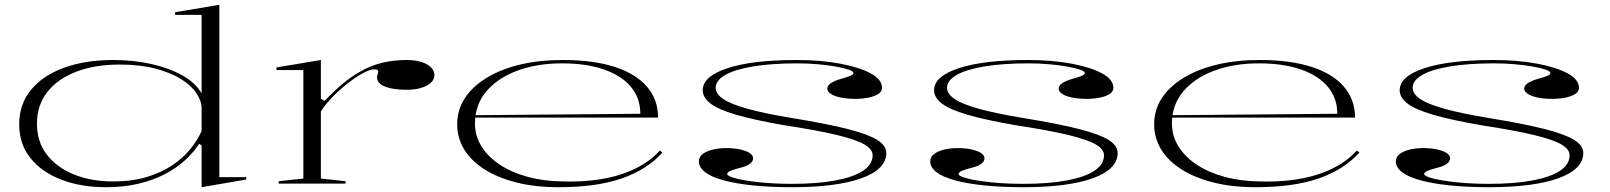

<svg xmlns="http://www.w3.org/2000/svg" viewBox="-20 -765 6709 800"><path d="M894 -745V-27H1006V-17L820 15V-159L810 -166Q786 -129 750 -96.5Q714 -64 666 -39Q618 -14 557 0.5Q496 15 421 15Q318 15 236.5 -16Q155 -47 107.5 -105.5Q60 -164 60 -247Q60 -331 109.5 -391Q159 -451 247.5 -483Q336 -515 452 -515Q536 -515 610 -498.5Q684 -482 739.5 -451Q795 -420 820 -376V-703H709V-714ZM479 -496Q376 -496 298.5 -466.5Q221 -437 177.5 -382Q134 -327 134 -250Q134 -173 176 -119.5Q218 -66 289.5 -37.5Q361 -9 450 -9Q530 -9 591.5 -27.5Q653 -46 698 -76.5Q743 -107 773 -144Q803 -181 820 -219V-314Q820 -344 798.5 -376.5Q777 -409 734.5 -435.5Q692 -462 628 -479Q564 -496 479 -496Z M1141 0V-10L1244 -21V-473H1132V-484L1317 -515V-353L1333 -345Q1370 -384 1405.5 -414Q1441 -444 1478 -465Q1522 -491 1570.5 -503Q1619 -515 1674 -515Q1709 -515 1735 -507Q1761 -499 1775.5 -484.5Q1790 -470 1790 -452Q1790 -434 1775.5 -420.5Q1761 -407 1735.5 -399Q1710 -391 1677 -391Q1637 -391 1608.5 -397Q1580 -403 1565.5 -414.5Q1551 -426 1551 -442Q1551 -448 1552.5 -452Q1554 -456 1555 -460.5Q1556 -465 1556 -468Q1556 -476 1539 -476Q1522 -476 1492 -460Q1462 -444 1424 -414Q1390 -387 1362.5 -358Q1335 -329 1317 -301V-21L1420 -10V0Z M2325 -515Q2452 -515 2540.5 -486.5Q2629 -458 2675.5 -404Q2722 -350 2722 -275H1959V-285L2648 -291Q2648 -356 2609 -403Q2570 -450 2496.5 -475.5Q2423 -501 2322 -501Q2216 -501 2134 -470Q2052 -439 2005.5 -383Q1959 -327 1959 -251Q1959 -199 1986 -155.5Q2013 -112 2061.5 -79.5Q2110 -47 2177.5 -28.5Q2245 -10 2325 -9Q2392 -7 2452 -14Q2512 -21 2563 -37Q2614 -53 2656 -78Q2698 -103 2730 -138L2740 -129Q2708 -94 2666 -67Q2624 -40 2570.5 -21.5Q2517 -3 2451.5 6Q2386 15 2306 15Q2210 15 2132.5 -4.5Q2055 -24 2000 -58.5Q1945 -93 1915 -141Q1885 -189 1885 -247Q1885 -307 1916.5 -355.5Q1948 -404 2006.5 -440Q2065 -476 2145.5 -495.5Q2226 -515 2325 -515Z M3281 15Q3189 15 3116.5 7.5Q3044 0 2993.5 -14Q2943 -28 2917.5 -48Q2892 -68 2892 -92Q2892 -111 2907.5 -123Q2923 -135 2949 -141.5Q2975 -148 3006 -148Q3036 -148 3061 -143Q3086 -138 3102 -128.5Q3118 -119 3118 -105Q3118 -93 3106 -83.5Q3094 -74 3072 -68Q3037 -59 3023.5 -53Q3010 -47 3010 -40Q3010 -31 3046.5 -21.5Q3083 -12 3144.5 -5.5Q3206 1 3281 1Q3385 1 3460.5 -13Q3536 -27 3576 -53.5Q3616 -80 3616 -118Q3616 -143 3582 -163Q3548 -183 3467.5 -202.5Q3387 -222 3249 -243Q3122 -265 3047 -287Q2972 -309 2940 -334Q2908 -359 2908 -389Q2908 -447 3011.5 -481Q3115 -515 3299 -515Q3399 -515 3479.5 -500Q3560 -485 3607.5 -459.5Q3655 -434 3655 -399Q3655 -383 3639 -373Q3623 -363 3597.5 -358Q3572 -353 3543 -353Q3522 -353 3501.5 -355.5Q3481 -358 3464 -363.5Q3447 -369 3437 -377.5Q3427 -386 3427 -396Q3427 -420 3486 -437Q3515 -445 3525.5 -450Q3536 -455 3536 -461Q3536 -468 3515.5 -475Q3495 -482 3461 -488Q3427 -494 3385.5 -497.5Q3344 -501 3302 -501Q3196 -501 3119.5 -488.5Q3043 -476 3002.5 -453Q2962 -430 2962 -399Q2962 -374 2993.5 -352.5Q3025 -331 3095.5 -311.5Q3166 -292 3281 -273Q3428 -249 3513.5 -227Q3599 -205 3636 -181.5Q3673 -158 3673 -127Q3673 -94 3647 -67.5Q3621 -41 3570 -22.5Q3519 -4 3446.5 5.5Q3374 15 3281 15Z M4245 15Q4153 15 4080.5 7.5Q4008 0 3957.5 -14Q3907 -28 3881.5 -48Q3856 -68 3856 -92Q3856 -111 3871.5 -123Q3887 -135 3913 -141.5Q3939 -148 3970 -148Q4000 -148 4025 -143Q4050 -138 4066 -128.5Q4082 -119 4082 -105Q4082 -93 4070 -83.5Q4058 -74 4036 -68Q4001 -59 3987.5 -53Q3974 -47 3974 -40Q3974 -31 4010.5 -21.5Q4047 -12 4108.5 -5.5Q4170 1 4245 1Q4349 1 4424.5 -13Q4500 -27 4540 -53.5Q4580 -80 4580 -118Q4580 -143 4546 -163Q4512 -183 4431.5 -202.5Q4351 -222 4213 -243Q4086 -265 4011 -287Q3936 -309 3904 -334Q3872 -359 3872 -389Q3872 -447 3975.5 -481Q4079 -515 4263 -515Q4363 -515 4443.5 -500Q4524 -485 4571.5 -459.5Q4619 -434 4619 -399Q4619 -383 4603 -373Q4587 -363 4561.5 -358Q4536 -353 4507 -353Q4486 -353 4465.5 -355.5Q4445 -358 4428 -363.5Q4411 -369 4401 -377.5Q4391 -386 4391 -396Q4391 -420 4450 -437Q4479 -445 4489.5 -450Q4500 -455 4500 -461Q4500 -468 4479.5 -475Q4459 -482 4425 -488Q4391 -494 4349.5 -497.5Q4308 -501 4266 -501Q4160 -501 4083.5 -488.5Q4007 -476 3966.5 -453Q3926 -430 3926 -399Q3926 -374 3957.5 -352.5Q3989 -331 4059.5 -311.5Q4130 -292 4245 -273Q4392 -249 4477.5 -227Q4563 -205 4600 -181.5Q4637 -158 4637 -127Q4637 -94 4611 -67.5Q4585 -41 4534 -22.5Q4483 -4 4410.5 5.5Q4338 15 4245 15Z M5229 -515Q5356 -515 5444.5 -486.5Q5533 -458 5579.5 -404Q5626 -350 5626 -275H4863V-285L5552 -291Q5552 -356 5513 -403Q5474 -450 5400.5 -475.5Q5327 -501 5226 -501Q5120 -501 5038 -470Q4956 -439 4909.5 -383Q4863 -327 4863 -251Q4863 -199 4890 -155.5Q4917 -112 4965.5 -79.5Q5014 -47 5081.5 -28.5Q5149 -10 5229 -9Q5296 -7 5356 -14Q5416 -21 5467 -37Q5518 -53 5560 -78Q5602 -103 5634 -138L5644 -129Q5612 -94 5570 -67Q5528 -40 5474.5 -21.5Q5421 -3 5355.5 6Q5290 15 5210 15Q5114 15 5036.5 -4.5Q4959 -24 4904 -58.5Q4849 -93 4819 -141Q4789 -189 4789 -247Q4789 -307 4820.5 -355.5Q4852 -404 4910.5 -440Q4969 -476 5049.5 -495.5Q5130 -515 5229 -515Z M6185 15Q6093 15 6020.5 7.5Q5948 0 5897.5 -14Q5847 -28 5821.5 -48Q5796 -68 5796 -92Q5796 -111 5811.5 -123Q5827 -135 5853 -141.5Q5879 -148 5910 -148Q5940 -148 5965 -143Q5990 -138 6006 -128.5Q6022 -119 6022 -105Q6022 -93 6010 -83.5Q5998 -74 5976 -68Q5941 -59 5927.5 -53Q5914 -47 5914 -40Q5914 -31 5950.5 -21.5Q5987 -12 6048.5 -5.5Q6110 1 6185 1Q6289 1 6364.5 -13Q6440 -27 6480 -53.5Q6520 -80 6520 -118Q6520 -143 6486 -163Q6452 -183 6371.5 -202.5Q6291 -222 6153 -243Q6026 -265 5951 -287Q5876 -309 5844 -334Q5812 -359 5812 -389Q5812 -447 5915.5 -481Q6019 -515 6203 -515Q6303 -515 6383.5 -500Q6464 -485 6511.5 -459.5Q6559 -434 6559 -399Q6559 -383 6543 -373Q6527 -363 6501.5 -358Q6476 -353 6447 -353Q6426 -353 6405.5 -355.5Q6385 -358 6368 -363.5Q6351 -369 6341 -377.5Q6331 -386 6331 -396Q6331 -420 6390 -437Q6419 -445 6429.5 -450Q6440 -455 6440 -461Q6440 -468 6419.5 -475Q6399 -482 6365 -488Q6331 -494 6289.5 -497.5Q6248 -501 6206 -501Q6100 -501 6023.5 -488.5Q5947 -476 5906.5 -453Q5866 -430 5866 -399Q5866 -374 5897.5 -352.5Q5929 -331 5999.5 -311.5Q6070 -292 6185 -273Q6332 -249 6417.5 -227Q6503 -205 6540 -181.5Q6577 -158 6577 -127Q6577 -94 6551 -67.5Q6525 -41 6474 -22.5Q6423 -4 6350.5 5.5Q6278 15 6185 15Z"/></svg>

Font: Kalnia Expanded ExtraLight
Style: Regular
Weight: 250
Width: 7
Designer: Frida Medrano
Foundry: Frida Medrano
Version: Version 1.105